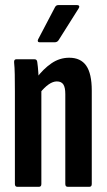

<svg xmlns="http://www.w3.org/2000/svg" viewBox="-20 -720 411 740"><path d="M241.1 0Q231.7 0 231.7 -10.9V-357.4Q231.7 -383 224.1 -394.6Q216.4 -406.2 199.1 -406.2Q184.1 -406.2 167.7 -394.8Q151.2 -383.4 134 -361.9L120.4 -419Q146.7 -454.2 178.1 -475.8Q209.5 -497.5 246.8 -497.5Q290.9 -497.5 312.3 -466.9Q333.7 -436.3 333.7 -370.8V-10.9Q333.7 0 324.4 0ZM46.8 0Q37.4 0 37.4 -10.9V-366.8Q37.4 -404.9 36.9 -432.7Q36.4 -460.6 34.4 -478.9Q33.4 -491.5 42.4 -491.5H113.4Q122.2 -491.5 123.6 -481.3Q126.2 -464.2 127.9 -437.4Q129.6 -410.5 130 -393.6L139.4 -374.7V-10.9Q139.4 0 130.1 0ZM132.9 -557Q127.7 -557 126.1 -560.3Q124.5 -563.6 126.9 -568.3L191.9 -692.2Q196.1 -700.4 204.6 -700.4H277.6Q283 -700.4 284.9 -696.8Q286.8 -693.2 283 -687.5L205.7 -564.9Q200.6 -557 190 -557Z"/></svg>

Font: Sofia Sans Extra Condensed
Style: Regular
Weight: 400
Designer: Botio Nikoltchev, Ani Petrova
Foundry: lettersoup
Version: Version 4.101